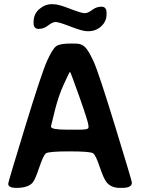

<svg xmlns="http://www.w3.org/2000/svg" viewBox="-20 -914 683 924"><path d="M405.8 -299.8V-309.1Q405.3 -326.2 362.3 -447.3Q319.3 -568.4 316.9 -568.4Q314.5 -568.4 288.1 -510.7Q261.7 -453.6 243.7 -381.3Q225.6 -309.1 225.6 -307.1V-304.2Q225.6 -290 302.7 -290H364.3Q405.8 -290 405.8 -299.8ZM492.7 -853V-844.2Q492.7 -811 467 -787.4Q441.4 -763.7 404.3 -763.7H399.9Q377.4 -763.7 320.3 -785.9Q263.2 -808.1 248 -808.1Q232.9 -808.1 211.7 -791.5Q190.4 -774.9 166 -774.9Q141.6 -774.9 141.6 -803.2V-807.6Q141.6 -846.7 169.2 -870.4Q196.8 -894 230 -894L234.4 -893.6H238.8Q261.2 -893.6 316.4 -872.1Q371.6 -850.6 387.5 -850.6Q403.3 -850.6 423.6 -866.2Q443.8 -881.8 468.3 -881.8Q492.7 -881.8 492.7 -853ZM614.7 -35.6Q614.7 -9.8 568.8 -9.8H557.1Q513.2 -9.8 491.7 -38.6Q478 -56.6 459.5 -111.8Q440.9 -167 428 -176.3Q415 -185.5 314 -185.5Q212.9 -185.5 200.7 -175.8Q188.5 -166 168.9 -108.2Q149.4 -50.3 138.2 -36.6Q116.7 -9.8 59.1 -9.8Q19.5 -9.8 19.5 -29.8Q19.5 -37.6 100.1 -300.8Q180.7 -564 206.8 -621.6Q232.9 -679.2 250.7 -691.9Q268.6 -704.6 322.3 -704.6L334.5 -704.1H346.7Q372.1 -704.1 389.4 -687.3Q406.7 -670.4 430.9 -617.2Q455.1 -564 534.9 -303.5Q614.7 -43 614.7 -35.6Z"/></svg>

Font: Averia Sans Libre
Style: Bold
Weight: 700
Version: Version 1.002